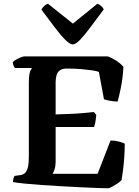

<svg xmlns="http://www.w3.org/2000/svg" viewBox="-20 -1005 742 1025"><path d="M556 0Q536 0 496.5 -1.5Q457 -3 407 -5.5Q357 -8 304 -11Q251 -14 200.5 -17.5Q150 -21 110.5 -25Q71 -29 49 -33Q49 -43 52 -52.5Q55 -62 58 -66L87 -70Q104 -72 114 -82Q124 -92 129 -112.5Q134 -133 134 -168V-565Q134 -595 137.5 -611.5Q141 -628 146 -634.5Q151 -641 151 -642H60Q56 -646 52.5 -654.5Q49 -663 48 -673Q54 -680 66.5 -687Q79 -694 91.5 -699Q104 -704 110 -704H555Q578 -696 601.5 -680.5Q625 -665 639 -648Q635 -584 625 -535.5Q615 -487 608 -463Q587 -463 567 -467Q547 -471 535 -475L508 -621Q496 -626 472 -629.5Q448 -633 414 -636Q380 -639 337 -639Q312 -639 299 -629Q286 -619 281.5 -602Q277 -585 277 -565V-394Q320 -396 354 -397Q388 -398 419 -401Q450 -404 481 -407L494 -392Q492 -369 489 -353Q486 -337 482 -327H277V-142Q277 -119 271.5 -101.5Q266 -84 260 -77H501L570 -255Q594 -255 616 -249Q638 -243 646 -238Q646 -204 643.5 -167.5Q641 -131 637 -98.5Q633 -66 629 -44Q623 -36 608 -26Q593 -16 578.5 -8Q564 0 556 0ZM368 -768Q353 -768 328 -793Q303 -818 271 -860.5Q239 -903 201 -954Q206 -964 215.5 -973Q225 -982 236 -985L369 -879L500 -985Q510 -982 520 -973Q530 -964 534 -955Q495 -903 463.5 -860.5Q432 -818 408 -793Q384 -768 368 -768Z"/></svg>

Font: Texturina Medium 12pt
Style: Bold
Weight: 700
Version: Version 1.002